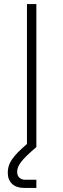

<svg xmlns="http://www.w3.org/2000/svg" viewBox="-20 -720 310 940"><path d="M112 -700H158V0Q131 23 113 40.5Q95 58 84 72Q73 86 68.5 98Q64 110 64 122Q64 139 74.5 149.5Q85 160 103 160H158V200H98Q60 200 39 180Q18 160 18 125Q18 109 22.5 93.5Q27 78 38 61.5Q49 45 67 26.5Q85 8 112 -15Z"/></svg>

Font: PT Root UI Light
Style: Regular
Weight: 300
Designer: Vitaly Kuzmin
Foundry: ParaType Ltd.
Version: Version 2.000G